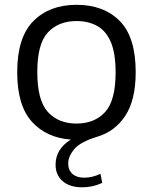

<svg xmlns="http://www.w3.org/2000/svg" viewBox="-20 -571 636 798"><path d="M322 207.5Q270 207.5 240.5 182Q211 156.5 211 113.5Q211 48.5 274.5 9Q173 2 112.2 -65.5Q51.5 -133 51.5 -271Q51.5 -415.5 118.5 -483.2Q185.5 -551 298 -551Q411 -551 477.5 -484Q544 -417 544 -271Q544 -156 501 -90.2Q458 -24.5 383.5 -2.5Q314.5 18.5 289 48.5Q263.5 78.5 263.5 108.5Q263.5 136 281.2 151.8Q299 167.5 329.5 167.5Q363.5 167.5 397.5 151.5L405 189Q366 207.5 322 207.5ZM298 -57.5Q373 -57.5 416.8 -105.2Q460.5 -153 460.5 -270Q460.5 -349 440.8 -395.8Q421 -442.5 384.2 -463Q347.5 -483.5 298 -483.5Q223 -483.5 179 -436.2Q135 -389 135 -272Q135 -153.5 179 -105.5Q223 -57.5 298 -57.5Z"/></svg>

Font: Encode Sans SemiExpanded SemiExpanded
Style: Regular
Weight: 400
Width: 6
Designer: Multiple Designers
Foundry: Impallari Type
Version: Version 3.000; ttfautohint (v1.8.3) -l 8 -r 50 -G 200 -x 14 